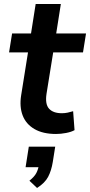

<svg xmlns="http://www.w3.org/2000/svg" viewBox="-20 -655 447 953"><path d="M258 10Q193 10 151 -14.5Q109 -39 92.5 -82Q76 -125 85 -182L119 -395H25L40 -489H134L157 -635H282L259 -489H407L392 -395H244L211 -190Q203 -138 223.5 -115.5Q244 -93 287 -93Q302 -93 316 -96Q330 -99 343 -103L350 -9Q334 0 308 5Q282 10 258 10ZM164 278 126 242Q151 222 160.5 203.5Q170 185 174 160L198 175H107L123 73H254L242 149Q235 192 219 222.5Q203 253 164 278Z"/></svg>

Font: Nunito Sans 12pt ExtraLight 12pt
Style: Bold Italic
Weight: 700
Italic angle: -9°
Version: Version 3.101;gftools[0.9.27]